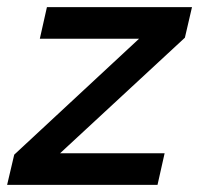

<svg xmlns="http://www.w3.org/2000/svg" viewBox="-31 -520 560 540"><path d="M-11 0 9 -85 360 -411H81L101 -500H509L489 -414L138 -89H432L412 0Z"/></svg>

Font: Prodigy Sans Medium
Style: Italic
Weight: 500
Italic angle: -13°
Designer: Wei Huang
Foundry: Wei Huang
Version: Version 1.003; ttfautohint (v1.8.3)